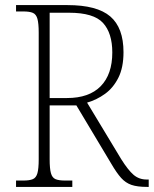

<svg xmlns="http://www.w3.org/2000/svg" viewBox="-20 -734 604 754"><path d="M43 0V-25H72Q96 -25 109 -30.5Q122 -36 127 -54Q132 -72 132 -108V-606Q132 -642 127 -660Q122 -678 109 -683.5Q96 -689 72 -689H43V-714H245Q361 -714 413 -669.5Q465 -625 465 -529Q465 -469 445 -429Q425 -389 392.5 -365.5Q360 -342 322 -331L456 -109Q483 -66 504.5 -47.5Q526 -29 556 -29H564V0H558Q519 0 496 -8Q473 -16 455.5 -35.5Q438 -55 417 -91L280 -320H175V-108Q175 -72 180 -54Q185 -36 198 -30.5Q211 -25 235 -25H264V0ZM243 -349Q330 -349 375.5 -395.5Q421 -442 421 -528Q421 -604 384.5 -644Q348 -684 251 -684H175V-349Z"/></svg>

Font: Noto Serif Armenian SemiCondensed ExtraLight
Style: Regular
Weight: 200
Width: 4
Designer: Monotype Design Team
Foundry: Monotype Imaging Inc.
Version: Version 2.008; ttfautohint (v1.8.4.7-5d5b)